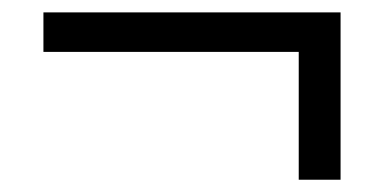

<svg xmlns="http://www.w3.org/2000/svg" viewBox="-20 -515 626 313"><path d="M467 -430.4H50.8V-494.8H535.2V-222H467Z"/></svg>

Font: Min Sans VF VF
Style: Regular
Weight: 400
Designer: Jinseong-Kim, NotoSansCJK, Nunito
Foundry: Jinseong-Kim
Version: Version 1.420;Glyphs 3.1.2 (3151)